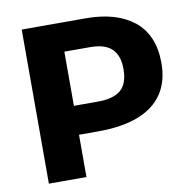

<svg xmlns="http://www.w3.org/2000/svg" viewBox="-76 -735 805 810"><g transform="rotate(-10 327.0 -330.0)"><path d="M187 -181V-305H334Q399 -305 431 -332Q463 -359 463 -423Q463 -479 433.5 -508Q404 -537 340 -537H187V-660H345Q409 -660 460.5 -645Q512 -630 549 -600.5Q586 -571 605.5 -525.5Q625 -480 625 -419Q625 -341 589.5 -288Q554 -235 484.5 -208Q415 -181 311 -181ZM69 0V-660H230V0Z"/></g></svg>

Font: Bricolage Grotesque 96pt ExtraBold ExtraBold
Style: Regular
Weight: 800
Version: Version 1.001;gftools[0.9.33.dev8+g029e19f]